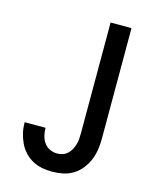

<svg xmlns="http://www.w3.org/2000/svg" viewBox="-112 -812 724 896"><g transform="rotate(15 250.0 -363.5)"><path d="M227 8Q202 8 177.5 3.5Q153 -1 131 -13Q109 -25 92 -43.5Q75 -62 64.5 -84.5Q54 -107 48.5 -131Q43 -155 43 -180Q43 -181 43 -181Q43 -181 43 -182H144Q144 -182 144 -181.5Q144 -181 144 -181Q144 -162 148.5 -144Q153 -126 163.5 -111Q174 -96 191 -88Q208 -80 227 -80Q240 -80 253.5 -84.5Q267 -89 277 -98.5Q287 -108 293.5 -120Q300 -132 304 -145.5Q308 -159 309 -172.5Q310 -186 310 -200V-735H411V-200Q411 -174 407 -147.5Q403 -121 393 -97Q383 -73 366.5 -52Q350 -31 327.5 -17Q305 -3 279 2.5Q253 8 227 8Z"/></g></svg>

Font: Zed Mono Semibold
Style: Regular
Weight: 600
Monospace: yes
Designer: Belleve Invis
Foundry: Belleve Invis
Version: Version 1.0.0; ttfautohint (v1.8.4)